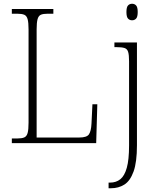

<svg xmlns="http://www.w3.org/2000/svg" viewBox="-20 -762 820 1022"><path d="M43 0V-25H73Q96 -25 109 -30.5Q122 -36 127 -54Q132 -72 132 -109V-605Q132 -642 127 -660Q122 -678 109 -683.5Q96 -689 72 -689H43V-714H264V-689H234Q210 -689 197.5 -683.5Q185 -678 180 -660Q175 -642 175 -606V-30H402Q442 -30 453.5 -47Q465 -64 467 -104L472 -207H498L492 0ZM683 -654Q670 -654 661.5 -663Q653 -672 653 -698Q653 -724 661.5 -733Q670 -742 683 -742Q696 -742 704.5 -733Q713 -724 713 -698Q713 -672 704.5 -663Q696 -654 683 -654ZM558 240V210H566Q598 210 620.5 192Q643 174 655 131Q667 88 667 12V-436Q667 -470 662 -486Q657 -502 642.5 -506.5Q628 -511 602 -511H589V-536H709V11Q709 101 691 151Q673 201 642 220.5Q611 240 571 240Z"/></svg>

Font: Noto Serif SemiCondensed ExtraLight
Style: Regular
Weight: 200
Width: 4
Designer: Monotype Design Team
Foundry: Monotype Imaging Inc.
Version: Version 2.014